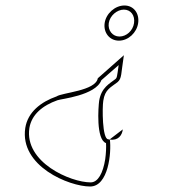

<svg xmlns="http://www.w3.org/2000/svg" viewBox="-20 -703 639 699"><path d="M72 -237C51 -98 232 -24 308 -24C375 -24 386 -148 380 -195C378 -195 376 -195 374 -196C352 -196 352 -312 356 -336C362 -378 384 -385 408 -404C424 -418 420 -432 431 -502L336 -418C328 -372 206 -366 186 -352C129 -332 81 -295 72 -237ZM87 -237C95 -286 135 -319 189 -338C201 -343 328 -355 349 -411L412 -466C406 -423 406 -420 400 -415C380 -399 349 -385 341 -336C338 -314 329 -195 366 -182C367 -166 366 -145 363 -123C355 -73 337 -39 310 -39C237 -39 68 -112 87 -237ZM361 -619C356 -584 379 -555 413 -555C447 -555 478 -584 483 -619C488 -654 467 -683 433 -683C399 -683 366 -654 361 -619ZM376 -619C380 -646 406 -668 431 -668C456 -668 472 -647 468 -619C464 -591 440 -570 415 -570C390 -570 372 -592 376 -619ZM380 -195C410 -190 425 -211 427 -232L380 -196Z"/></svg>

Font: Ampere
Style: OuLnIta
Weight: 400
Version: Version 1